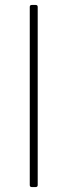

<svg xmlns="http://www.w3.org/2000/svg" viewBox="-20 -754 272 774"><path d="M108 0Q100 0 100 -8V-726Q100 -734 108 -734H124Q132 -734 132 -726V-8Q132 0 124 0Z"/></svg>

Font: LINE Seed Sans Thin
Style: Regular
Weight: 250
Designer: LINE VX Design & Dalton Maag Ltd & Sandoll Inc
Foundry: Dalton Maag Ltd
Version: Version 1.003